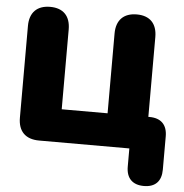

<svg xmlns="http://www.w3.org/2000/svg" viewBox="-59 -762 969 1009"><g transform="rotate(5 425.5 -257.5)"><path d="M737 190C797 190 829 157 829 96V-80C829 -141 796 -174 735 -174H729V-595C729 -666 691 -705 622 -705C553 -705 514 -666 514 -595V-174H272V-595C272 -666 234 -705 165 -705C96 -705 57 -666 57 -595V-111C57 -39 96 0 168 0H644V96C644 157 677 190 737 190Z"/></g></svg>

Font: SN Pro Black
Style: Regular
Weight: 900
Designer: Tobias Whetton
Foundry: Supernotes
Version: Version 1.001;Glyphs 3.2 (3249)